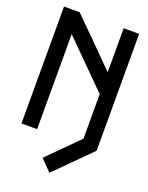

<svg xmlns="http://www.w3.org/2000/svg" viewBox="-150 -697 740 957"><g transform="rotate(20 220.0 -218.0)"><path d="M418 0 234.4 183.6Q214.8 164.1 176.8 125L335.9 -34.2V-270.5L102.5 -503.9V0H19.5V-620.1H102.5Q180.7 -543 335.9 -386.7V-620.1H418Z"/></g></svg>

Font: mr_KirucoupageG
Style: Regular
Weight: 400
Designer: Jan Henkel
Version: Version 1.00 May 25, 2020, initial release